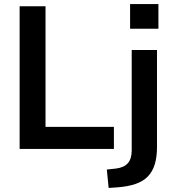

<svg xmlns="http://www.w3.org/2000/svg" viewBox="-20 -736 861 949"><path d="M77 0V-705H205V-109H543V0ZM623 -594V-716H763V-594ZM517 193 508 102 554 97Q593 92 612 70.5Q631 49 631 7V-489H756V-9Q756 40 745 76Q734 112 711 136Q688 160 650.5 173Q613 186 560 190Z"/></svg>

Font: NunitoSans3
Style: Bold
Weight: 700
Designer: Vernon Adams
Foundry: Vernon Adams
Version: Version 3.101;gftools[0.9.27]